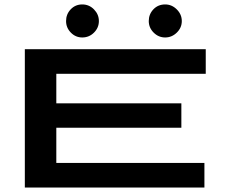

<svg xmlns="http://www.w3.org/2000/svg" viewBox="-20 -846 1040 866"><path d="M92 0V-624H908V-513H234V-380H798V-270H234V-111H902V0ZM351 -677Q321 -677 299.5 -699Q278 -721 278 -751Q278 -782 299 -804Q320 -826 351 -826Q382 -826 404 -803.5Q426 -781 426 -751Q426 -721 404 -699Q382 -677 351 -677ZM725 -677Q695 -677 673 -699Q651 -721 651 -751Q651 -782 672 -804Q693 -826 725 -826Q755 -826 777.5 -803.5Q800 -781 800 -751Q800 -721 777.5 -699Q755 -677 725 -677Z"/></svg>

Font: Inconsolata UltraExpanded ExtraBold
Style: Regular
Weight: 800
Width: 9
Monospace: yes
Designer: Raph Levien, Cyreal, Brenton Simpson
Foundry: Raph Levien, Cyreal, Google
Version: Version 3.001; ttfautohint (v1.8.2.53-6de2)